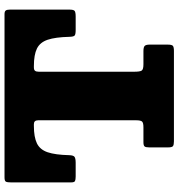

<svg xmlns="http://www.w3.org/2000/svg" viewBox="10 -800 790 850"><g transform="rotate(-90 405.0 -375.0)"><path d="M177.5 -25.5V-110Q177.5 -125 181.8 -130Q186 -135 200.5 -135H266.5Q286.5 -135 292 -141.2Q297.5 -147.5 297.5 -167.5V-601Q297.5 -620 280.5 -620H272.5Q223 -620 195.2 -606.5Q167.5 -593 156 -559.2Q144.5 -525.5 143 -463.5Q142.5 -445.5 135.8 -440.2Q129 -435 109.5 -435H49Q34.5 -435 28.5 -438Q22.5 -441 22.5 -455.5V-721Q22.5 -737 25.5 -743.5Q28.5 -750 44.5 -750H767.5Q779.5 -750 783.5 -744.5Q787.5 -739 787.5 -726V-463.5Q787.5 -444.5 782 -439.8Q776.5 -435 756.5 -435H697.5Q678 -435 672.8 -439.5Q667.5 -444 667 -462.5Q665.5 -525 654 -559Q642.5 -593 615 -606.5Q587.5 -620 537.5 -620H531.5Q520.5 -620 516.5 -614.8Q512.5 -609.5 512.5 -598.5V-175Q512.5 -151.5 517.2 -143.2Q522 -135 545.5 -135H604Q621.5 -135 627 -129.2Q632.5 -123.5 632.5 -107.5V-27.5Q632.5 -9.5 627.2 -4.8Q622 0 604.5 0H204.5Q189 0 183.2 -4.2Q177.5 -8.5 177.5 -25.5Z"/></g></svg>

Font: Besley* Fatface
Style: Regular
Weight: 900
Designer: Owen Earl
Foundry: indestructible type*
Version: Version 3.000; ttfautohint (v1.8.3)